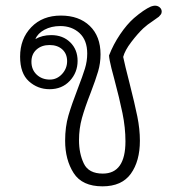

<svg xmlns="http://www.w3.org/2000/svg" viewBox="-20 -658 621 678"><path d="M551 -617Q551 -611 548 -607Q545 -603 541 -599Q532 -592 520 -584Q500 -571 486 -558Q466 -539 443.5 -509.5Q421 -480 415 -457Q421 -428 437 -366Q456 -291 465 -246.5Q474 -202 474 -161Q474 -89 442 -44.5Q410 0 342 0Q270 0 240 -47Q210 -94 210 -161Q210 -210 221.5 -249.5Q233 -289 255 -346Q272 -390 280 -416Q288 -442 288 -469Q288 -516 261 -541Q234 -566 193 -566Q161 -566 137 -553Q113 -540 105 -520Q129 -534 161 -534Q202 -534 228 -508.5Q254 -483 254 -443Q254 -402 226.5 -372.5Q199 -343 155 -343Q113 -343 82 -371Q51 -399 51 -458Q51 -521 90.5 -562Q130 -603 195 -603Q259 -603 297 -566.5Q335 -530 335 -466Q335 -435 326.5 -406Q318 -377 300 -330Q280 -279 269.5 -241.5Q259 -204 259 -163Q259 -116 276 -80.5Q293 -45 343 -45Q423 -45 423 -159Q423 -207 412.5 -258.5Q402 -310 383 -381Q381 -387 373.5 -417Q366 -447 365 -462Q380 -501 404 -536.5Q428 -572 453 -594Q488 -624 513 -635Q522 -638 527 -638Q537 -638 544 -632Q551 -626 551 -617ZM91 -440Q91 -412 109.5 -394.5Q128 -377 156 -377Q181 -377 199 -396.5Q217 -416 217 -442Q217 -468 200 -483.5Q183 -499 155 -499Q127 -499 109 -483Q91 -467 91 -440Z"/></svg>

Font: Mali Light
Style: Regular
Weight: 300
Designer: Kitiyaporn Chalermlarp | Katatrad Aksorn Co.,Ltd.
Foundry: Cadson Demak Co.,Ltd.
Version: Version 1.000; ttfautohint (v1.6)